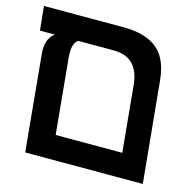

<svg xmlns="http://www.w3.org/2000/svg" viewBox="-117 -704 809 799"><g transform="rotate(15 288.0 -304.5)"><path d="M-23.5 -609H320.5Q414 -609 464.5 -568Q515 -527 523.5 -433L565.5 0H59L49 -103L19.5 -414L18.5 -430.5Q18.5 -457.5 27.5 -476.8Q36.5 -496 51.5 -505.5H-13ZM162.5 -103H449.5L422 -390.5Q410 -505.5 304.5 -505.5H151.5Q130.5 -491 130.5 -448.5Q130.5 -438.5 131 -433.5Z"/></g></svg>

Font: JuliaMono Medium
Style: Italic
Weight: 500
Italic angle: -9°
Monospace: yes
Designer: cormullion
Foundry: corm
Version: Version 0.054; ttfautohint (v1.8.4)